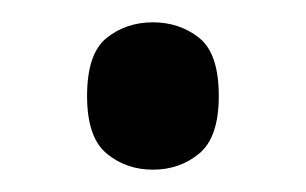

<svg xmlns="http://www.w3.org/2000/svg" viewBox="-20 -442 274 172"><path d="M117 -290Q93 -290 75.5 -304.5Q58 -319 58 -356Q58 -394 75.5 -408Q93 -422 117 -422Q141 -422 158.5 -408Q176 -394 176 -356Q176 -319 158.5 -304.5Q141 -290 117 -290Z"/></svg>

Font: Noto Serif Khmer SemiCondensed
Style: Regular
Weight: 400
Width: 4
Designer: Danh Hong and the Monotype Design Team
Foundry: Monotype Imaging Inc.
Version: Version 2.004